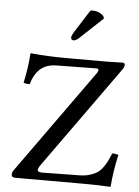

<svg xmlns="http://www.w3.org/2000/svg" viewBox="-60 -950 727 1001"><g transform="rotate(5 303.5 -450.0)"><path d="M38.1 -15.1Q38.1 -27.8 45.9 -38.1L433.1 -579.1Q440.9 -589.8 440.9 -597.2Q440.9 -605 431.2 -605L223.1 -602.1Q168.9 -601.6 137.5 -574.2Q106 -546.9 89.8 -492.2Q74.2 -492.2 58.1 -497.1Q76.7 -586.9 80.1 -650.9L84 -653.8Q167.5 -645 272 -645H488.8Q505.9 -645 531.5 -646Q557.1 -647 561 -647Q575.2 -647 575.2 -636.2Q575.2 -628.4 571 -620.6Q566.9 -612.8 550.8 -590.8L179.2 -71.8Q170.9 -56.6 170.9 -51.8Q170.9 -39.1 195.8 -39.1L391.1 -42Q420.9 -42.5 444.3 -49.8Q467.8 -57.1 482.9 -67.1Q498 -77.1 511.5 -95.7Q524.9 -114.3 532.5 -129.6Q540 -145 550.8 -170.9Q563.5 -170.9 583 -166Q563 -76.7 557.1 2Q555.2 3.9 554.2 3.9Q501.5 0 411.1 0H57.1Q38.1 0 38.1 -15.1ZM372.1 -901.9Q377.9 -903.8 386.2 -903.8Q417 -903.8 441.9 -879.9L445.8 -867.2L330.1 -758.8Q311.5 -740.2 297.9 -740.2Q292.5 -740.2 288.3 -744.1Q284.2 -748 284.2 -752.9Q284.2 -762.7 294.9 -780.8Z"/></g></svg>

Font: Common Serif News
Style: Regular
Weight: 450
Designer: Philipp H. Poll, Khaled Hosny
Foundry: Stefan Peev, Context Ltd.
Version: Version 1.026